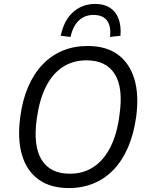

<svg xmlns="http://www.w3.org/2000/svg" viewBox="-20 -948 761 977"><path d="M330 9Q237 9 176.5 -34.5Q116 -78 92 -159Q68 -240 83 -352Q94 -438 123 -505.5Q152 -573 196.5 -619.5Q241 -666 298.5 -690Q356 -714 426 -714Q520 -714 579.5 -670.5Q639 -627 663.5 -546.5Q688 -466 673 -354Q661 -267 632 -199.5Q603 -132 559 -85.5Q515 -39 457 -15Q399 9 330 9ZM335 -64Q405 -64 457 -99Q509 -134 542.5 -200.5Q576 -267 588 -363Q608 -501 564 -571Q520 -641 420 -641Q351 -641 298.5 -606.5Q246 -572 213 -505.5Q180 -439 167 -343Q148 -205 192 -134.5Q236 -64 335 -64ZM339 -760 289 -766Q305 -844 351.5 -886Q398 -928 465 -928Q509 -928 539 -909Q569 -890 583 -853.5Q597 -817 593 -766L540 -760Q546 -815 524.5 -843.5Q503 -872 456 -872Q411 -872 381 -843.5Q351 -815 339 -760Z"/></svg>

Font: Nunito Sans 10pt SemiCondensed
Style: Italic
Weight: 400
Width: 4
Italic angle: -9°
Designer: Vernon Adams
Foundry: Vernon Adams
Version: Version 3.101;gftools[0.9.27]